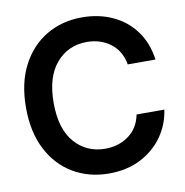

<svg xmlns="http://www.w3.org/2000/svg" viewBox="-83 -816 872 905"><g transform="rotate(-10 353.5 -363.5)"><path d="M367.7 9.8Q272 9.8 196.5 -34.7Q121.1 -79.1 77.9 -162.6Q34.7 -246.1 34.7 -363.3Q34.7 -481 78.4 -564.7Q122.1 -648.4 197.3 -692.9Q272.5 -737.3 367.7 -737.3Q448.2 -737.3 513.9 -707Q579.6 -676.8 621.8 -619.6Q664.1 -562.5 675.3 -481.4H542.5Q531.2 -546.9 483.6 -583Q436 -619.1 370.1 -619.1Q280.8 -619.1 223.9 -553Q167 -486.8 167 -363.3Q167 -238.3 223.9 -173.3Q280.8 -108.4 369.6 -108.4Q434.6 -108.4 482.2 -143.1Q529.8 -177.7 542.5 -241.7H675.3Q665.5 -171.9 625.5 -115Q585.4 -58.1 519.8 -24.2Q454.1 9.8 367.7 9.8Z"/></g></svg>

Font: Inter Tight SemiBold
Style: Regular
Weight: 600
Designer: Rasmus Andersson
Foundry: rsms
Version: Version 3.004; ttfautohint (v1.8.4.7-5d5b)